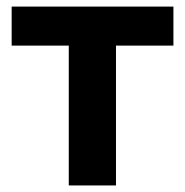

<svg xmlns="http://www.w3.org/2000/svg" viewBox="-20 -566 565 586"><path d="M15.6 -426.8V-545.9H509.3V-426.8H334V0H189.9V-426.8Z"/></svg>

Font: Inter Tight
Style: Bold
Weight: 700
Designer: Rasmus Andersson
Foundry: rsms
Version: Version 3.004; ttfautohint (v1.8.4.7-5d5b)